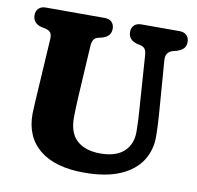

<svg xmlns="http://www.w3.org/2000/svg" viewBox="-80 -783 905 881"><g transform="rotate(10 373.0 -342.0)"><path d="M568 -306.5 550 -564Q548.5 -583.5 542.2 -592.2Q536 -601 523 -604.5L504 -609Q463.5 -620.5 463.5 -657Q463.5 -676.5 475.2 -688.2Q487 -700 508.5 -700H686.5Q708 -700 719.8 -688.2Q731.5 -676.5 731.5 -657Q731.5 -637.5 720.8 -626.5Q710 -615.5 691 -609.5L672 -604.5Q637.5 -594.5 641 -556L660 -307.5Q664 -256 664.5 -206Q665 -142 633 -92Q601 -42 534.8 -13.2Q468.5 15.5 367.5 15.5Q231.5 15.5 159.5 -43.5Q87.5 -102.5 88 -209.5Q88.5 -230 90.5 -266Q92.5 -302 94.5 -331L108.5 -562Q109.5 -580.5 103 -590.2Q96.5 -600 78.5 -604.5L59.5 -608.5Q18.5 -619 18.5 -657Q18.5 -676.5 30.2 -688.2Q42 -700 63.5 -700H337.5Q359 -700 370.8 -688.2Q382.5 -676.5 382.5 -657Q382.5 -621 342 -609.5L322 -604.5Q297.5 -598 295.5 -563L281.5 -324.5Q280 -295 279 -270.8Q278 -246.5 278 -228.5Q277 -154.5 316 -119.2Q355 -84 425.5 -84Q497.5 -84 535.2 -118.5Q573 -153 572 -213.5Q571.5 -245.5 570.5 -266Q569.5 -286.5 568 -306.5Z"/></g></svg>

Font: Fraunces 72pt S100
Style: Bold
Weight: 700
Version: Version 1.000; ttfautohint (v1.8.3)